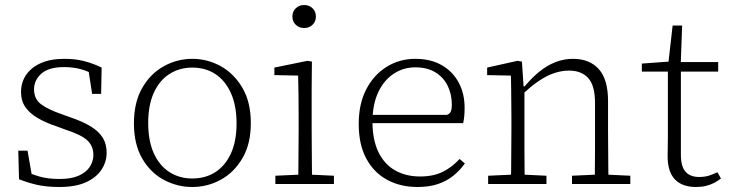

<svg xmlns="http://www.w3.org/2000/svg" viewBox="-20 -735 2922 767"><path d="M217 12Q166 12 128.5 3.5Q91 -5 56 -19L53 -133H90L110 -19H78V-53Q103 -40 137 -30Q171 -20 218 -20Q265 -20 295 -33.5Q325 -47 339 -69Q353 -91 353 -116Q353 -152 328.5 -174.5Q304 -197 242 -217L204 -231Q162 -245 130.5 -263.5Q99 -282 81.5 -307Q64 -332 64 -368Q64 -406 84.5 -436Q105 -466 143.5 -483Q182 -500 238 -500Q283 -500 319.5 -490Q356 -480 386 -465L384 -360H348L332 -464H360V-434Q332 -451 301.5 -459Q271 -467 236 -467Q175 -467 145.5 -441Q116 -415 116 -378Q116 -340 143.5 -319Q171 -298 226 -279L262 -266Q312 -249 344 -229Q376 -209 391 -184Q406 -159 406 -125Q406 -88 385 -56.5Q364 -25 322.5 -6.5Q281 12 217 12Z M748 12Q688 12 634.5 -16.5Q581 -45 548 -102Q515 -159 515 -242Q515 -326 548 -383.5Q581 -441 634.5 -470.5Q688 -500 748 -500Q809 -500 862 -470.5Q915 -441 948.5 -384Q982 -327 982 -243Q982 -160 948.5 -103Q915 -46 862 -17Q809 12 748 12ZM748 -22Q801 -22 840.5 -47.5Q880 -73 902.5 -122Q925 -171 925 -242Q925 -313 902.5 -363Q880 -413 840.5 -439Q801 -465 748 -465Q697 -465 657 -439.5Q617 -414 594.5 -364.5Q572 -315 572 -244Q572 -172 594.5 -122.5Q617 -73 657 -47.5Q697 -22 748 -22Z M1080 0V-33L1190 -38H1208L1314 -33V0ZM1171 0Q1172 -30 1172 -67Q1172 -104 1172.5 -143Q1173 -182 1173 -215V-266Q1173 -311 1172.5 -352.5Q1172 -394 1171 -433L1076 -435V-465L1208 -492L1226 -489L1225 -375V-215Q1225 -182 1225.5 -143Q1226 -104 1226 -67Q1226 -30 1227 0ZM1195 -623Q1175 -623 1161.5 -636Q1148 -649 1148 -669Q1148 -689 1161.5 -702Q1175 -715 1195 -715Q1215 -715 1228.5 -702Q1242 -689 1242 -669Q1242 -649 1228.5 -636Q1215 -623 1195 -623Z M1648 12Q1579 12 1526 -17Q1473 -46 1443 -102Q1413 -158 1413 -240Q1413 -320 1443 -378Q1473 -436 1524.5 -468Q1576 -500 1639 -500Q1701 -500 1745 -474.5Q1789 -449 1812.5 -405Q1836 -361 1836 -305Q1836 -286 1834.5 -270Q1833 -254 1830 -243H1446V-276H1765Q1777 -280 1781 -290Q1785 -300 1785 -316Q1785 -359 1768 -393Q1751 -427 1718.5 -446.5Q1686 -466 1639 -466Q1591 -466 1552 -440Q1513 -414 1490.5 -365.5Q1468 -317 1468 -248Q1468 -176 1492 -127Q1516 -78 1559 -54Q1602 -30 1658 -30Q1712 -30 1749.5 -49Q1787 -68 1816 -100L1837 -82Q1818 -55 1791.5 -33.5Q1765 -12 1730 0Q1695 12 1648 12Z M1930 0V-33L2040 -38H2058L2163 -33V0ZM2021 0Q2022 -30 2022 -67Q2022 -104 2022.5 -143Q2023 -182 2023 -215V-266Q2023 -297 2022.5 -325Q2022 -353 2022 -380.5Q2022 -408 2021 -433L1926 -435V-465L2047 -492L2065 -489L2072 -384H2075V-215Q2075 -182 2075 -143Q2075 -104 2075.5 -67Q2076 -30 2076 0ZM2265 0V-33L2374 -38H2392L2498 -33V0ZM2356 0Q2356 -30 2356.5 -67Q2357 -104 2357 -142.5Q2357 -181 2357 -215V-323Q2357 -393 2330 -423Q2303 -453 2253 -453Q2224 -453 2194 -443Q2164 -433 2131.5 -411Q2099 -389 2063 -354L2058 -390H2076Q2105 -425 2135.5 -449.5Q2166 -474 2199.5 -487Q2233 -500 2269 -500Q2335 -500 2372 -459Q2409 -418 2409 -331V-215Q2409 -181 2409.5 -142.5Q2410 -104 2410 -67Q2410 -30 2411 0Z M2676 -449V-487H2849V-449ZM2760 12Q2705 12 2676 -18.5Q2647 -49 2647 -111Q2647 -130 2647.5 -148Q2648 -166 2648 -187V-449H2544V-481L2667 -490L2649 -474L2667 -633H2705L2699 -469L2700 -460V-117Q2700 -70 2718.5 -49Q2737 -28 2773 -28Q2795 -28 2812.5 -33.5Q2830 -39 2846 -47L2860 -22Q2849 -13 2834 -5Q2819 3 2800.5 7.5Q2782 12 2760 12Z"/></svg>

Font: Source Serif 4 Light
Style: Regular
Weight: 300
Designer: Frank Grießhammer
Foundry: Adobe Systems Incorporated
Version: Version 4.004;hotconv 1.0.116;makeotfexe 2.5.65601